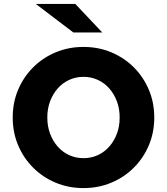

<svg xmlns="http://www.w3.org/2000/svg" viewBox="-20 -951 854 982"><path d="M407 11Q331 11 265 -16.5Q199 -44 149.5 -93.5Q100 -143 72.5 -208.5Q45 -274 45 -350Q45 -426 72.5 -491.5Q100 -557 149.5 -606.5Q199 -656 265 -683.5Q331 -711 407 -711Q483 -711 549 -683.5Q615 -656 664.5 -606.5Q714 -557 741.5 -491.5Q769 -426 769 -350Q769 -274 741.5 -208.5Q714 -143 664.5 -93.5Q615 -44 549 -16.5Q483 11 407 11ZM407 -142Q446 -142 480 -157.5Q514 -173 539 -201.5Q564 -230 578 -267.5Q592 -305 592 -350Q592 -395 578 -432.5Q564 -470 539 -498.5Q514 -527 480 -542.5Q446 -558 407 -558Q368 -558 334 -542.5Q300 -527 275 -498.5Q250 -470 236 -432.5Q222 -395 222 -350Q222 -305 236 -267.5Q250 -230 275 -201.5Q300 -173 334 -157.5Q368 -142 407 -142ZM355 -785 163 -931H365L503 -785Z"/></svg>

Font: Red Hat Text
Style: Bold
Weight: 700
Designer: Pentagram, MCKL
Foundry: MCKL
Version: Version 1.030